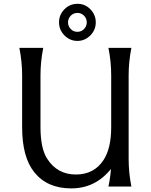

<svg xmlns="http://www.w3.org/2000/svg" viewBox="-20 -992 802 1021"><path d="M391.6 -822.8Q412.6 -822.8 426.8 -837.4Q441.4 -853 441.4 -873Q441.4 -894 426.8 -908.7Q412.1 -923.3 392.1 -923.3Q370.6 -923.3 356.4 -908.7Q341.8 -893.6 341.8 -873Q341.8 -852.1 356.4 -837.4Q370.6 -822.8 391.6 -822.8ZM392.6 -971.7Q432.1 -971.7 460.4 -942.9Q489.3 -913.1 489.3 -873.5Q489.3 -832.5 460.4 -803.7Q431.2 -774.4 391.6 -774.4Q352.1 -774.4 322.8 -803.7Q293.9 -832.5 293.9 -873.5Q293.9 -913.6 322.8 -942.9Q351.1 -971.7 392.6 -971.7ZM678.7 0H556.6Q566.9 -47.4 569.8 -93.3Q486.8 9.8 358.9 9.8Q231.4 9.8 162.6 -75.7Q97.7 -155.8 97.7 -315.4V-590.8Q97.7 -664.1 83 -737.3H210Q195.3 -664.1 195.3 -590.8V-316.4Q195.3 -203.6 230.5 -148.4Q284.2 -64 383.3 -64Q480 -64 530.3 -140.6Q571.3 -202.6 571.3 -316.4V-590.8Q571.3 -664.1 556.6 -737.3H678.7Q664.1 -664.1 664.1 -590.8V-146.5Q664.1 -73.2 678.7 0Z"/></svg>

Font: Classica
Style: Book
Weight: 400
Designer: Wojciech Kalinowski "wmk69" (wmk69@o2.pl)
Foundry: Wojciech Kalinowski "wmk69" (wmk69@o2.pl)
Version: Version 2.1.1; 2021-05-14